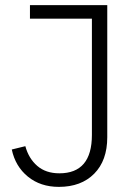

<svg xmlns="http://www.w3.org/2000/svg" viewBox="-20 -718 533 750"><path d="M97 -698H399V-182Q399 -91 348 -39.5Q297 12 210 12Q138 12 89 -28Q40 -68 26 -134L79 -147Q92 -99 125.5 -70Q159 -41 212 -41Q339 -41 339 -191V-645H97Z"/></svg>

Font: IBM Plex Sans Light
Style: Regular
Weight: 300
Designer: Mike Abbink, Paul van der Laan, Pieter van Rosmalen
Foundry: Bold Monday
Version: Version 3.0